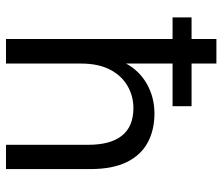

<svg xmlns="http://www.w3.org/2000/svg" viewBox="-72 -688 760 657"><g transform="rotate(90 308.5 -360.0)"><path d="M40 -570V-635H344V-570ZM114 0V-720H198V-411Q223 -457 268.5 -482.5Q314 -508 369 -508Q426 -508 469 -484.5Q512 -461 535.5 -412.5Q559 -364 559 -290V0H476V-281Q476 -358 444.5 -397Q413 -436 351 -436Q308 -436 273 -415Q238 -394 218 -354.5Q198 -315 198 -257V0Z"/></g></svg>

Font: DM Sans 24pt
Style: Regular
Weight: 400
Designer: Colophon Foundry, Jonny Pinhorn
Foundry: Colophon Foundry
Version: Version 4.004;gftools[0.9.30]